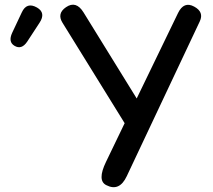

<svg xmlns="http://www.w3.org/2000/svg" viewBox="-20 -758 890 801"><path d="M40.5 -566.9Q13.2 -583 30.8 -621.1L70.8 -706.1Q91.3 -751 134.3 -726.6Q172.4 -704.6 145 -663.1L93.3 -584Q69.8 -549.3 40.5 -566.9ZM790 -730.5Q832 -708 813.5 -668.9L508.8 -22.9Q478 42.5 423.8 14.6Q384.3 -4.4 422.4 -83L500 -244.1L240.7 -663.1Q216.8 -701.7 255.4 -728Q297.4 -756.8 328.6 -706.1L550.3 -347.2L722.7 -703.6Q747.1 -753.9 790 -730.5Z"/></svg>

Font: Comic Relief
Style: Regular
Weight: 400
Designer: Jeff Davis
Foundry: Loudifier
Version: Version 1.0